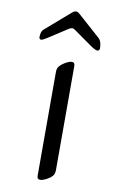

<svg xmlns="http://www.w3.org/2000/svg" viewBox="-105 -1042 695 1104"><g transform="rotate(10 242.0 -489.5)"><path d="M291 -673.8V-67.9Q291 -43.9 280.8 -32.2Q268.6 -17.6 246.3 -6.3Q224.1 4.9 210 4.9Q192.9 4.9 192.9 -16.1V-622.1Q192.9 -642.6 203.1 -654.8Q215.8 -669.9 237.8 -682.4Q259.8 -694.8 273.9 -694.8Q291 -694.8 291 -673.8ZM400.9 -856Q411.1 -846.2 415 -830.1Q418.9 -814 418.9 -801.3Q418.9 -784.2 405.8 -784.2Q400.4 -784.2 390.9 -788.6Q381.3 -793 364.7 -804.2L259.8 -878.4Q254.9 -881.8 250.7 -883.8Q246.6 -885.7 241.7 -885.7Q233.9 -885.7 223.1 -878.9L112.3 -807.1Q97.2 -797.9 89.4 -793.7Q81.5 -789.6 76.7 -789.6Q64.9 -789.6 64.9 -804.2Q64.9 -815.4 68.1 -828.1Q71.3 -840.8 80.6 -849.1L223.6 -973.1Q231.9 -980.5 237.3 -982.4Q242.7 -984.4 248 -984.4Q252.9 -984.4 257.8 -981.9Q262.7 -979.5 269.5 -973.1Z"/></g></svg>

Font: SirinStencil
Style: Regular
Weight: 400
Designer: Olga Karpushina (okarpush@gmail.com)
Foundry: Cyreal (www.cyreal.org)
Version: Version 1.002